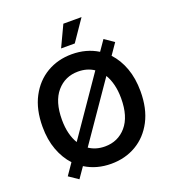

<svg xmlns="http://www.w3.org/2000/svg" viewBox="-169 -1068 1112 1231"><g transform="rotate(-20 387.5 -452.5)"><path d="M160.6 33.2 96.7 -10.3 149.9 -87.4Q105 -135.7 79.1 -205.3Q53.2 -274.9 53.2 -363.3Q53.2 -481 97.2 -564.7Q141.1 -648.4 216.8 -692.9Q292.5 -737.3 387.7 -737.3Q487.3 -737.3 564.5 -689.5L612.8 -759.3L676.8 -715.3L625 -640.1Q670.4 -591.8 696 -522Q721.7 -452.1 721.7 -363.3Q721.7 -245.6 678 -162.1Q634.3 -78.6 558.8 -34.4Q483.4 9.8 387.7 9.8Q288.1 9.8 210.4 -38.6ZM387.7 -108.4Q476.6 -108.4 533 -173.8Q589.4 -239.3 589.4 -363.3Q589.4 -415 578.9 -457Q568.4 -499 549.3 -530.3L279.8 -139.6Q326.2 -108.4 387.7 -108.4ZM225.6 -197.3 495.1 -588.4Q449.2 -619.1 387.7 -619.1Q298.8 -619.1 242.2 -553.5Q185.5 -487.8 185.5 -363.3Q185.5 -311.5 196 -270Q206.5 -228.5 225.6 -197.3ZM336.9 -795.4 404.8 -939.5H528.8L430.2 -795.4Z"/></g></svg>

Font: Inter Semi Bold
Style: Regular
Weight: 600
Designer: Rasmus Andersson
Foundry: rsms
Version: Version 4.000;git-e0f93cc